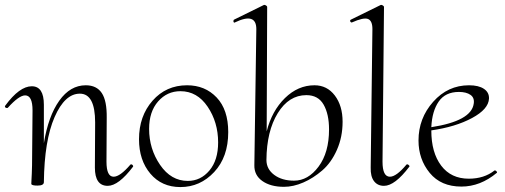

<svg xmlns="http://www.w3.org/2000/svg" viewBox="-28 -745 2047 779"><path d="M501 -77Q503 -79 506 -78Q509 -77 511 -74Q513 -71 512 -69Q453 9 409 9Q357 9 357 -65L358 -248Q358 -365 296 -365Q235 -365 193.5 -270Q152 -175 150 -6Q150 8 124 8Q102 8 99 2Q99 1 99.5 -11Q100 -23 101 -41Q102 -59 102 -74L104 -297Q104 -358 74 -358Q49 -358 4 -308Q2 -306 -2 -307Q-6 -308 -7.5 -310.5Q-9 -313 -7 -316Q51 -395 101 -395Q150 -395 150 -320V-164Q168 -274 212.5 -336.5Q257 -399 320 -399Q364 -399 385 -367.5Q406 -336 405 -267L404 -89Q404 -28 433 -28Q459 -28 501 -77Z M704 14Q628 14 582 -40.5Q536 -95 536 -180Q536 -274 591 -336.5Q646 -399 731 -399Q804 -399 851 -349.5Q898 -300 898 -209Q898 -108 841 -47Q784 14 704 14ZM734 -11Q786 -11 821.5 -53Q857 -95 857 -167Q857 -249 814.5 -312Q772 -375 704 -375Q650 -375 613.5 -333.5Q577 -292 577 -222Q577 -141 621.5 -76Q666 -11 734 -11Z M1248 -399Q1299 -399 1330.5 -357.5Q1362 -316 1362 -251Q1362 -189 1339 -137Q1316 -85 1279.5 -53.5Q1243 -22 1202.5 -4.5Q1162 13 1124 13Q1070 13 1036.5 -10.5Q1003 -34 1004 -75L1012 -627Q1012 -696 925 -654Q921 -651 919 -658Q919 -663 921 -665L1043 -725Q1046 -726 1051 -723Q1056 -720 1056 -717L1054 -212Q1075 -295 1128 -347Q1181 -399 1248 -399ZM1165 -12Q1222 -12 1264.5 -69Q1307 -126 1307 -220Q1307 -282 1285 -320.5Q1263 -359 1215 -359Q1144 -359 1099 -286Q1054 -213 1053 -96Q1053 -59 1084.5 -35.5Q1116 -12 1165 -12Z M1530 9Q1504 9 1489.5 -10Q1475 -29 1476 -65L1483 -627Q1483 -661 1465 -668Q1447 -675 1400 -654Q1398 -653 1395.5 -655Q1393 -657 1392.5 -660Q1392 -663 1395 -665L1517 -725Q1520 -726 1525 -723Q1530 -720 1530 -717L1524 -89Q1524 -28 1554 -28Q1580 -28 1621 -77Q1624 -80 1629.5 -76Q1635 -72 1633 -69Q1574 9 1530 9Z M1978 -53Q1981 -55 1985.5 -51Q1990 -47 1988 -44Q1921 12 1844 12Q1761 12 1715.5 -43.5Q1670 -99 1670 -175Q1670 -265 1729.5 -332Q1789 -399 1875 -399Q1914 -399 1935.5 -384.5Q1957 -370 1956 -345Q1954 -302 1887 -266Q1820 -230 1722 -216V-215Q1722 -126 1762 -73Q1802 -20 1874 -20Q1936 -20 1978 -53ZM1834 -372Q1779 -372 1752 -333Q1725 -294 1722 -229Q1884 -254 1894 -324Q1898 -348 1881 -360Q1864 -372 1834 -372Z"/></svg>

Font: Cormorant Upright Light
Style: Regular
Weight: 300
Designer: Christian Thalmann (Catharsis Fonts)
Foundry: Catharsis Fonts
Version: Version 3.302;PS 003.302;hotconv 1.0.88;makeotf.lib2.5.64775